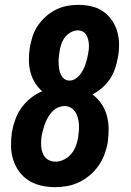

<svg xmlns="http://www.w3.org/2000/svg" viewBox="-20 -763 540 791"><path d="M207 8Q177 8 149 1.5Q121 -5 98 -19.5Q75 -34 59 -56Q43 -78 34.5 -104.5Q26 -131 25.5 -160Q25 -189 29 -219Q34 -245 43 -270.5Q52 -296 68 -318.5Q84 -341 106.5 -359Q129 -377 154 -387Q136 -402 123.5 -423Q111 -444 105 -467.5Q99 -491 99 -516.5Q99 -542 103 -568Q107 -591 114.5 -614Q122 -637 136 -657.5Q150 -678 169 -695Q188 -712 210 -723Q232 -734 255.5 -738.5Q279 -743 302 -743Q302 -743 302 -743Q302 -743 302 -743Q330 -743 356.5 -737Q383 -731 404 -716.5Q425 -702 440 -681Q455 -660 462.5 -635Q470 -610 470.5 -582.5Q471 -555 466 -528Q462 -505 454.5 -482Q447 -459 433.5 -438.5Q420 -418 401 -401.5Q382 -385 361 -374Q382 -358 397 -336.5Q412 -315 419.5 -289Q427 -263 427.5 -235Q428 -207 424 -178Q420 -153 411 -128.5Q402 -104 387 -82Q372 -60 351 -42Q330 -24 306 -12.5Q282 -1 257 3.5Q232 8 207 8ZM266 -431Q278 -431 289 -437.5Q300 -444 308 -453.5Q316 -463 321.5 -473.5Q327 -484 331 -495Q335 -506 338 -517.5Q341 -529 343 -541Q345 -551 346 -561.5Q347 -572 346 -582.5Q345 -593 342.5 -602.5Q340 -612 334.5 -620.5Q329 -629 320 -633.5Q311 -638 301 -638Q286 -638 271 -629.5Q256 -621 246.5 -608Q237 -595 232 -579.5Q227 -564 225 -549Q223 -537 222 -525Q221 -513 221.5 -501Q222 -489 224 -477.5Q226 -466 231 -455.5Q236 -445 245 -438Q254 -431 266 -431ZM208 -97Q226 -97 243.5 -105.5Q261 -114 273.5 -129Q286 -144 292.5 -161.5Q299 -179 302 -197Q304 -211 305 -225Q306 -239 305 -252.5Q304 -266 300.5 -278.5Q297 -291 290 -302Q283 -313 271.5 -319.5Q260 -326 246 -326Q233 -326 220 -320.5Q207 -315 197 -305Q187 -295 179.5 -282.5Q172 -270 167 -257.5Q162 -245 158.5 -232Q155 -219 152 -206Q150 -193 149.5 -181Q149 -169 150 -157Q151 -145 155 -134Q159 -123 166.5 -114.5Q174 -106 185 -101.5Q196 -97 208 -97Z"/></svg>

Font: Iosevka SS04 Extrabold Oblique
Style: Regular
Weight: 800
Italic angle: -9°
Monospace: yes
Designer: Belleve Invis
Foundry: Belleve Invis
Version: Version 19.0.0; ttfautohint (v1.8.4)